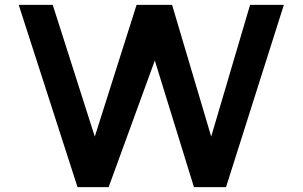

<svg xmlns="http://www.w3.org/2000/svg" viewBox="-20 -756 1245 790"><path d="M910 14H778L617 -507L427 14H299L57 -736H197L370 -194L542 -736H688L849 -194L1009 -736H1148Z"/></svg>

Font: SUIT ExtraBold
Style: Regular
Weight: 800
Designer: Sunn Youn; Korean Glyphs from Source Han Sans (Sandoll Communications; Soo-young Jang, Joo-yeon Kang)
Foundry: Sunn
Version: Version 1.008